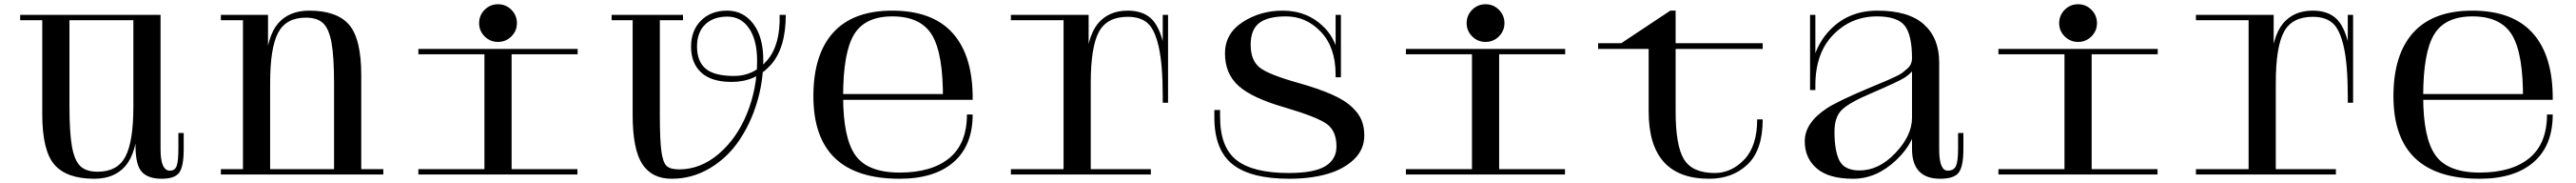

<svg xmlns="http://www.w3.org/2000/svg" viewBox="-20 -820 12130 860"><path d="M179 -283V-750H307V-324Q307 -196 319 -130.5Q331 -65 358.5 -39Q386 -13 440 -13Q533 -13 570.5 -84Q608 -155 608 -319L632 -247Q623 -101 571 -40.5Q519 20 424 20Q294 20 236.5 -46Q179 -112 179 -283ZM445 -725V-750H631V-725ZM247 -750H545V-725H247ZM75 -725V-750H210V-725ZM618 -136V-165L608 -185V-750H736V-119Q736 -18 780 -18Q804 -18 812 -40.5Q820 -63 820 -121V-195H845V-119Q845 -38 824 -9Q803 20 742 20Q677 20 647.5 -12.5Q618 -45 618 -136Z M1681 -467V0H1553V-426Q1553 -554 1541 -619.5Q1529 -685 1501.5 -711Q1474 -737 1420 -737Q1327 -737 1289.5 -666Q1252 -595 1252 -431L1228 -503Q1237 -649 1289 -709.5Q1341 -770 1436 -770Q1566 -770 1623.5 -704Q1681 -638 1681 -467ZM1252 0H1124V-750H1242V-585L1252 -565ZM1176 0H1020V-25H1176ZM1020 -725V-750H1176V-725ZM1415 -25V0H1229V-25ZM1613 0H1315V-25H1613ZM1785 -25V0H1650V-25Z M2414 -711Q2414 -748 2388 -774Q2362 -800 2325 -800Q2288 -800 2262 -774Q2236 -748 2236 -711Q2236 -675 2262 -649Q2288 -623 2325 -623Q2362 -623 2388 -649Q2414 -675 2414 -711ZM2389 0H2261V-590H2389ZM2699 -25V0H2367V-25ZM2283 0H1950V-25H2283ZM1950 -565V-590H2288V-565ZM2700 -590V-565H2367V-590ZM2389 0H2261V-590H2389ZM2699 -25V0H2367V-25ZM2283 0H1950V-25H2283ZM1950 -565V-590H2288V-565ZM2700 -590V-565H2367V-590Z M3087 -750H3196V-725H3087ZM2860 -725V-750H2959V-725ZM3574 -538Q3574 -646 3527 -708Q3480 -770 3404 -770Q3327 -770 3280.5 -723Q3234 -676 3234 -601Q3234 -523 3282 -479Q3330 -435 3425 -435Q3537 -435 3608.5 -514Q3680 -593 3680 -750H3651Q3655 -609 3592 -536Q3529 -463 3437 -463Q3343 -463 3302.5 -497.5Q3262 -532 3262 -601Q3262 -668 3300.5 -705Q3339 -742 3405 -742Q3469 -742 3507 -687Q3545 -632 3545 -534Q3545 -404 3497.5 -287Q3450 -170 3364.5 -97Q3279 -24 3178 -24Q3137 -24 3119.5 -39.5Q3102 -55 3094.5 -107Q3087 -159 3087 -280V-750H2959V-280Q2959 -119 3004 -49.5Q3049 20 3143 20Q3238 20 3320 -28Q3402 -76 3457 -155Q3512 -234 3543 -334Q3574 -434 3574 -538Z M4533 -282Q4533 -145 4450 -77Q4367 -9 4216 -9Q4066 -9 4008 -90Q3950 -171 3950 -367Q3950 -573 4001.5 -658Q4053 -743 4182 -743Q4316 -743 4369 -654.5Q4422 -566 4420 -351H4560Q4562 -556 4467 -663Q4372 -770 4181 -770Q3997 -770 3903.5 -667Q3810 -564 3810 -368Q3810 20 4216 20Q4380 20 4470 -58Q4560 -136 4560 -282ZM4446 -378H3926L3928 -351H4446Z M5480 -367 5455 -366Q5455 -515 5436.5 -598Q5418 -681 5384 -711Q5350 -741 5290 -741Q5192 -741 5154 -669.5Q5116 -598 5116 -431L5090 -502Q5099 -648 5149.5 -709Q5200 -770 5290 -770Q5358 -770 5398 -735Q5438 -700 5459 -611Q5480 -522 5480 -367ZM5116 0H4988V-750H5106V-585L5116 -565ZM5040 0H4740V-25H5040ZM4740 -725V-750H5040V-725ZM5399 -25V0H5093V-25ZM5480 -750V-337H5455V-750Z M6294 -750H6269V-457H6294ZM6273 -132Q6273 -71 6220.5 -39Q6168 -7 6048 -7Q5880 -7 5802.5 -67.5Q5725 -128 5725 -271V-303H5698V-269Q5698 -116 5783.5 -48Q5869 20 6051 20Q6150 20 6228 -2Q6306 -24 6355 -70.5Q6404 -117 6404 -183Q6404 -224 6391 -255.5Q6378 -287 6345 -318Q6312 -349 6251 -376Q6190 -403 6098 -429Q5954 -469 5911.5 -502.5Q5869 -536 5869 -610Q5869 -681 5909.5 -712Q5950 -743 6035 -743Q6131 -743 6200 -670Q6269 -597 6269 -469V-457H6294Q6294 -612 6215.5 -691Q6137 -770 6020 -770Q5914 -770 5831 -716Q5748 -662 5748 -569Q5748 -474 5812 -416.5Q5876 -359 6030 -315Q6183 -270 6228 -237Q6273 -204 6273 -132Z M7064 -711Q7064 -748 7038 -774Q7012 -800 6975 -800Q6938 -800 6912 -774Q6886 -748 6886 -711Q6886 -675 6912 -649Q6938 -623 6975 -623Q7012 -623 7038 -649Q7064 -675 7064 -711ZM7039 0H6911V-590H7039ZM7349 -25V0H7017V-25ZM6933 0H6600V-25H6933ZM6600 -565V-590H6938V-565ZM7350 -590V-565H7017V-590ZM7039 0H6911V-590H7039ZM7349 -25V0H7017V-25ZM6933 0H6600V-25H6933ZM6600 -565V-590H6938V-565ZM7350 -590V-565H7017V-590Z M7743 -296V-590H7505V-617H7614L7845 -770H7870V-296Q7870 -135 7909.5 -71Q7949 -7 8054 -7Q8133 -7 8193.5 -70.5Q8254 -134 8254 -259H8280Q8280 -115 8209 -47.5Q8138 20 8028 20Q7743 20 7743 -296ZM7820 -617H8280V-590H7820Z M9111 -119V-527Q9111 -641 9039 -705.5Q8967 -770 8820 -770Q8681 -770 8592 -674Q8503 -578 8503 -419H8528Q8528 -571 8612.5 -657Q8697 -743 8818 -743Q8914 -743 8948.5 -699.5Q8983 -656 8983 -547V-121Q8983 20 9116 20Q9181 20 9203 -9Q9225 -38 9225 -119V-195H9200V-121Q9200 -62 9190 -40Q9180 -18 9151 -18Q9111 -18 9111 -119ZM8983 -545Q8983 -532 8978 -520Q8973 -508 8960.5 -497Q8948 -486 8937.5 -478Q8927 -470 8904 -459.5Q8881 -449 8868 -443Q8855 -437 8825 -425Q8795 -413 8782 -407Q8634 -345 8582 -311Q8478 -243 8478 -156Q8478 -77 8534.5 -28.5Q8591 20 8706 20Q8816 20 8908.5 -67.5Q9001 -155 9001 -249L8983 -356V-266Q8983 -183 8905 -101Q8827 -19 8736 -19Q8666 -19 8642 -64Q8618 -109 8618 -202Q8618 -272 8655 -306Q8692 -340 8792 -382Q8920 -437 8948 -455Q8990 -482 9001 -516V-545ZM8528 -750H8503V-397H8528Z M9854 -711Q9854 -748 9828 -774Q9802 -800 9765 -800Q9728 -800 9702 -774Q9676 -748 9676 -711Q9676 -675 9702 -649Q9728 -623 9765 -623Q9802 -623 9828 -649Q9854 -675 9854 -711ZM9829 0H9701V-590H9829ZM10139 -25V0H9807V-25ZM9723 0H9390V-25H9723ZM9390 -565V-590H9728V-565ZM10140 -590V-565H9807V-590ZM9829 0H9701V-590H9829ZM10139 -25V0H9807V-25ZM9723 0H9390V-25H9723ZM9390 -565V-590H9728V-565ZM10140 -590V-565H9807V-590Z M11060 -367 11035 -366Q11035 -515 11016.5 -598Q10998 -681 10964 -711Q10930 -741 10870 -741Q10772 -741 10734 -669.5Q10696 -598 10696 -431L10670 -502Q10679 -648 10729.5 -709Q10780 -770 10870 -770Q10938 -770 10978 -735Q11018 -700 11039 -611Q11060 -522 11060 -367ZM10696 0H10568V-750H10686V-585L10696 -565ZM10620 0H10320V-25H10620ZM10320 -725V-750H10620V-725ZM10979 -25V0H10673V-25ZM11060 -750V-337H11035V-750Z M11973 -282Q11973 -145 11890 -77Q11807 -9 11656 -9Q11506 -9 11448 -90Q11390 -171 11390 -367Q11390 -573 11441.5 -658Q11493 -743 11622 -743Q11756 -743 11809 -654.5Q11862 -566 11860 -351H12000Q12002 -556 11907 -663Q11812 -770 11621 -770Q11437 -770 11343.5 -667Q11250 -564 11250 -368Q11250 20 11656 20Q11820 20 11910 -58Q12000 -136 12000 -282ZM11886 -378H11366L11368 -351H11886Z"/></svg>

Font: Solide Mirage
Style: Mono
Weight: 400
Width: 6
Designer: Jérémy Landes
Foundry: Velvetyne Type Foundry
Version: Version 1.1